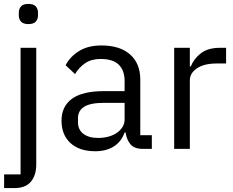

<svg xmlns="http://www.w3.org/2000/svg" viewBox="-20 -760 1191 980"><path d="M85 -516H165V80Q165 134 138 167Q111 200 53 200H1V130H85ZM125 -637Q99 -637 87.5 -649.5Q76 -662 76 -682V-695Q76 -715 87.5 -727.5Q99 -740 125 -740Q151 -740 162.5 -727.5Q174 -715 174 -695V-682Q174 -662 162.5 -649.5Q151 -637 125 -637Z M710 0Q665 0 645.5 -24Q626 -48 621 -84H616Q599 -36 560 -12Q521 12 467 12Q385 12 339.5 -30Q294 -72 294 -144Q294 -217 347.5 -256Q401 -295 514 -295H616V-346Q616 -401 586 -430Q556 -459 494 -459Q447 -459 415.5 -438Q384 -417 363 -382L315 -427Q336 -469 382 -498.5Q428 -528 498 -528Q592 -528 644 -482Q696 -436 696 -354V-70H755V0ZM480 -56Q510 -56 535 -63Q560 -70 578 -83Q596 -96 606 -113Q616 -130 616 -150V-235H510Q441 -235 409.5 -215Q378 -195 378 -157V-136Q378 -98 405.5 -77Q433 -56 480 -56Z M869 0V-516H949V-421H954Q968 -458 1004 -487Q1040 -516 1103 -516H1134V-436H1087Q1022 -436 985.5 -411.5Q949 -387 949 -350V0Z"/></svg>

Font: Aneliza
Style: Regular
Weight: 400
Designer: Mike Abbink, Paul van der Laan, Pieter van Rosmalen
Foundry: Bold Monday
Version: Version 3.001;September 8, 2019;FontCreator 11.5.0.2425 64-b